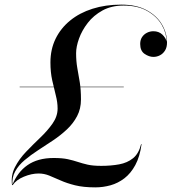

<svg xmlns="http://www.w3.org/2000/svg" viewBox="-20 -780 742 830"><path d="M32 20Q26.5 -21.5 44.5 -57Q62.5 -92.5 92.8 -124Q123 -155.5 154.2 -185.2Q185.5 -215 207.2 -246Q229 -277 229 -311Q229 -338 221.2 -367.8Q213.5 -397.5 205.8 -432.5Q198 -467.5 198 -510Q198 -566.5 220.2 -612.2Q242.5 -658 283.2 -691.2Q324 -724.5 380 -742.2Q436 -760 504 -760Q570 -760 614 -736Q658 -712 680 -674.5Q702 -637 702 -596Q702 -575.5 693.5 -561.8Q685 -548 671.5 -541Q658 -534 643 -534Q624.5 -534 605.2 -547Q586 -560 586 -590Q586 -607.5 594.2 -619.8Q602.5 -632 615.5 -638.5Q628.5 -645 643 -645Q666.5 -645 681.8 -630.5Q697 -616 700 -600Q700 -636.5 679.2 -672.5Q658.5 -708.5 617.2 -732.2Q576 -756 514 -756Q462 -756 423.2 -734.8Q384.5 -713.5 359.2 -680.8Q334 -648 321.5 -613Q309 -578 309 -550Q309 -515.5 314.2 -486Q319.5 -456.5 324.8 -424.5Q330 -392.5 330 -350Q330 -309.5 313.2 -277.8Q296.5 -246 269.2 -220.5Q242 -195 209.5 -173.2Q177 -151.5 145 -130.8Q113 -110 86.8 -88Q60.5 -66 45.8 -39.5Q31 -13 34 20ZM392 30Q340.5 30 304.5 21Q268.5 12 241.8 0Q215 -12 192.8 -21Q170.5 -30 147 -30Q116.5 -30 83.2 -16.2Q50 -2.5 35 20H33Q44.5 -8 60.8 -29.5Q77 -51 99 -66.2Q121 -81.5 149 -89.2Q177 -97 212 -97Q249.5 -97 273.2 -91.8Q297 -86.5 316.5 -80Q336 -73.5 359 -68.2Q382 -63 418 -63Q459.5 -63 495 -69.5Q530.5 -76 555.2 -96Q580 -116 590 -157H592Q584.5 -102.5 565 -66.5Q545.5 -30.5 517.8 -9.2Q490 12 457.8 21Q425.5 30 392 30ZM65 -403V-405H515V-403Z"/></svg>

Font: Bodoni Moda 96pt
Style: Italic
Weight: 400
Italic angle: -13°
Version: Version 2.004